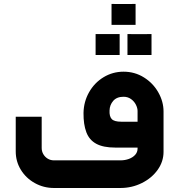

<svg xmlns="http://www.w3.org/2000/svg" viewBox="-20 -938 902 958"><path d="M596.5 -580.3Q542.2 -580.3 496.7 -552.7Q451.2 -525.1 424.4 -477.7Q397.6 -430.3 396.7 -374.1Q396.1 -317.6 410.6 -278.8Q425 -239.9 460 -220.8Q494.9 -201.6 555.7 -201.6H666.4V-196.3Q666.4 -178.9 654.6 -165.6Q642.8 -152.4 623.2 -145.1Q603.5 -137.9 580.8 -137.9H249.4Q232.3 -137.9 218.5 -146.1Q204.6 -154.4 196.3 -168.5Q188 -182.6 188 -199.6V-355.4H58.5V-182.5Q58.5 -132.5 84 -90.8Q109.6 -49.1 153.5 -24.6Q197.5 0 249.4 0H580.8Q638.1 0 687.5 -24.6Q737 -49.1 766.5 -90.4Q796 -131.8 796 -180.5V-381.5Q796 -431.1 769.9 -477.1Q743.9 -523.2 698.2 -551.7Q652.6 -580.3 596.5 -580.3ZM585.5 -330.7Q549.5 -330.7 537.3 -344.2Q525.1 -357.7 526.6 -386.6Q527.2 -414.3 544.9 -434.7Q562.6 -455.2 596.5 -455.2Q617.8 -455.2 633.8 -443.7Q649.8 -432.2 658.1 -415.5Q666.4 -398.8 666.4 -384.3V-330.7ZM577 -663.5Q577 -695.4 577 -716.2Q577 -737 577 -768Q548.7 -768 531.4 -768Q514.1 -768 495.2 -768Q480.6 -768 457 -768Q457 -737 457 -716.2Q457 -695.4 457 -663.5Q457 -663.5 479.1 -663.5Q501.3 -663.5 538 -663.5Q538 -663.5 577 -663.5ZM736 -663.5Q736 -695.4 736 -716.2Q736 -737.1 736 -768.1Q707.7 -767.6 690.4 -767.6Q673 -767.6 654.1 -767.6Q639.6 -768.1 616 -768.1Q616 -737.1 616 -716.2Q616 -695.4 616 -663.5Q616 -663.5 638.1 -663.5Q660.2 -663.5 696.9 -663.5Q696.9 -663.5 736 -663.5ZM656.5 -813.8Q656.5 -845.6 656.5 -866.4Q656.5 -887.3 656.5 -918.4Q628.2 -917.9 610.9 -917.9Q593.5 -917.9 574.7 -917.9Q560.1 -918.4 536.5 -918.4Q536.5 -887.3 536.5 -866.4Q536.5 -845.6 536.5 -813.8Q536.5 -813.8 558.6 -813.8Q580.7 -813.8 617.5 -813.8Q617.5 -813.8 656.5 -813.8Z"/></svg>

Font: Arad-FD-VF Thin
Style: Regular
Weight: 100
Designer: Mohammad Darvishi
Version: Version 1.010;September 21, 2024;FontCreator 15.0.0.2992 64-